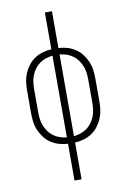

<svg xmlns="http://www.w3.org/2000/svg" viewBox="-102 -794 704 1069"><g transform="rotate(-10 250.0 -260.0)"><path d="M230 215V7Q205 6 181 -1Q157 -8 136 -21.5Q115 -35 99.5 -55Q84 -75 74 -98Q64 -121 60.5 -145.5Q57 -170 57 -195V-325Q57 -350 60.5 -374.5Q64 -399 74 -422Q84 -445 99.5 -465Q115 -485 136 -498.5Q157 -512 181 -519Q205 -526 230 -527V-735H270V-527Q295 -526 319 -519Q343 -512 364 -498.5Q385 -485 400.5 -465Q416 -445 426 -422Q436 -399 439.5 -374.5Q443 -350 443 -325V-195Q443 -170 439.5 -145.5Q436 -121 426 -98Q416 -75 400.5 -55Q385 -35 364 -21.5Q343 -8 319 -1Q295 6 270 7V215ZM230 -29V-491Q210 -489 191 -482.5Q172 -476 156 -464.5Q140 -453 128.5 -437Q117 -421 109.5 -402.5Q102 -384 99.5 -364.5Q97 -345 97 -325V-195Q97 -175 99.5 -155.5Q102 -136 109.5 -117.5Q117 -99 128.5 -83Q140 -67 156 -55.5Q172 -44 191 -37.5Q210 -31 230 -29ZM270 -29Q290 -31 309 -37.5Q328 -44 344 -55.5Q360 -67 371.5 -83Q383 -99 390.5 -117.5Q398 -136 400.5 -155.5Q403 -175 403 -195V-325Q403 -345 400.5 -364.5Q398 -384 390.5 -402.5Q383 -421 371.5 -437Q360 -453 344 -464.5Q328 -476 309 -482.5Q290 -489 270 -491Z"/></g></svg>

Font: Iosevka SS04 Extralight
Style: Regular
Weight: 200
Monospace: yes
Designer: Belleve Invis
Foundry: Belleve Invis
Version: Version 19.0.0; ttfautohint (v1.8.4)